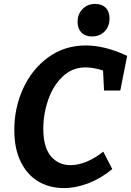

<svg xmlns="http://www.w3.org/2000/svg" viewBox="-20 -948 669 980"><path d="M201 -291Q201 -197 239.5 -151Q278 -105 340 -105Q379 -105 422.5 -123Q466 -141 507 -174L553 -85Q495 -37 431 -12.5Q367 12 306 12Q234 12 177 -21Q120 -54 86.5 -121Q53 -188 53 -285Q53 -398 98.5 -497Q144 -596 227 -656Q310 -716 418 -716Q515 -716 629 -663L594 -486H511L506 -588Q458 -604 416 -604Q349 -604 300 -557.5Q251 -511 226 -438.5Q201 -366 201 -291ZM376 -836Q376 -876 401.5 -902Q427 -928 466 -928Q500 -928 519.5 -908.5Q539 -889 539 -854Q539 -813 514 -787.5Q489 -762 449 -762Q415 -762 395.5 -782Q376 -802 376 -836Z"/></svg>

Font: Bitter Pro
Style: Bold Italic
Weight: 700
Italic angle: -9°
Designer: Sol Matas, and Bitter project Authors
Foundry: Sol Matas
Version: Version 1.010